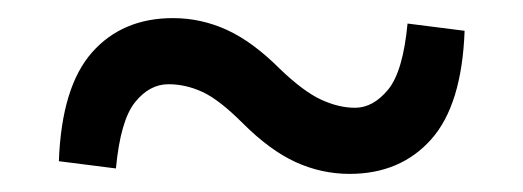

<svg xmlns="http://www.w3.org/2000/svg" viewBox="-20 -451 577 212"><path d="M289 -375Q315 -350 334.5 -341Q354 -332 372 -332Q392 -332 408.5 -352Q425 -372 430 -425L493 -417Q490 -335 456 -297Q422 -259 366 -259Q335 -259 306.5 -272Q278 -285 248 -315Q222 -341 203.5 -349.5Q185 -358 166 -358Q145 -358 129 -338Q113 -318 108 -265L45 -273Q48 -355 81.5 -393Q115 -431 171 -431Q202 -431 230.5 -418Q259 -405 289 -375Z"/></svg>

Font: Source Serif 4 Semibold
Style: Regular
Weight: 600
Designer: Frank Grießhammer
Foundry: Adobe
Version: Version 4.005;hotconv 1.1.0;makeotfexe 2.6.0